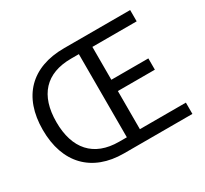

<svg xmlns="http://www.w3.org/2000/svg" viewBox="-147 -949 1242 1164"><g transform="rotate(-30 473.5 -367.0)"><path d="M413 0H892V-79H570V-346H829V-425H570V-655H880V-734H417C190 -734 58 -602 58 -369C58 -137 190 0 413 0ZM423 -76C246 -76 153 -183 153 -369C153 -556 246 -658 423 -658H477V-76Z"/></g></svg>

Font: Source Han Sans HK
Style: Regular
Weight: 400
Designer: Ryoko NISHIZUKA 西塚涼子 (kana, bopomofo & ideographs); Paul D. Hunt (Latin, Greek & Cyrillic); Sandoll Communications 산돌커뮤니
Foundry: Adobe
Version: Version 2.000;hotconv 1.0.107;makeotfexe 2.5.65593